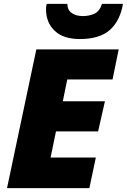

<svg xmlns="http://www.w3.org/2000/svg" viewBox="-20 -968 653 988"><path d="M16.1 0 167 -713.9H590.8L559.1 -559.1H326.2L303.2 -446.8H520L484.9 -292H268.1L240.2 -157.2H473.1L439.9 0ZM390.6 -767.1Q306.6 -767.1 261.7 -809.3Q216.8 -851.6 216.8 -920.9Q216.8 -938.5 220.7 -948.2H326.7Q326.7 -917 348.9 -901.1Q371.1 -885.3 406.7 -885.3Q438.5 -885.3 465.3 -897.2Q492.2 -909.2 504.9 -948.2H612.8Q597.7 -859.9 544.9 -813.5Q492.2 -767.1 390.6 -767.1Z"/></svg>

Font: Open Sans ExtraBold
Style: Italic
Weight: 800
Italic angle: -12°
Designer: Monotype Design Team
Foundry: Monotype Imaging Inc.
Version: Version 3.000; ttfautohint (v1.8.4)